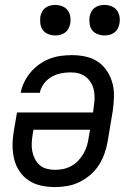

<svg xmlns="http://www.w3.org/2000/svg" viewBox="-20 -752 540 780"><path d="M204 8Q175 8 147 2Q119 -4 96.5 -19Q74 -34 59 -56.5Q44 -79 37.5 -106Q31 -133 31 -161.5Q31 -190 36 -219L49 -295H358L360 -312Q363 -330 364 -347.5Q365 -365 362 -382Q359 -399 351 -413.5Q343 -428 330 -438.5Q317 -449 301 -453.5Q285 -458 267 -458Q247 -458 227 -454Q207 -450 189 -439.5Q171 -429 158 -411.5Q145 -394 142 -375H64Q68 -397 78.5 -418.5Q89 -440 104.5 -458.5Q120 -477 140 -491Q160 -505 182 -513.5Q204 -522 227 -525Q250 -528 272 -528Q301 -528 328.5 -522Q356 -516 378 -501Q400 -486 415 -463Q430 -440 437 -413.5Q444 -387 443 -358.5Q442 -330 438 -301L418 -181Q414 -156 405.5 -131Q397 -106 383 -83.5Q369 -61 348.5 -43Q328 -25 304 -13Q280 -1 254 3.5Q228 8 204 8ZM204 -62Q220 -62 237 -65.5Q254 -69 269.5 -77.5Q285 -86 297.5 -99Q310 -112 319 -127.5Q328 -143 333 -159.5Q338 -176 340 -192L346 -225H116L113 -208Q110 -190 109 -172.5Q108 -155 111 -138.5Q114 -122 121.5 -107Q129 -92 141 -81.5Q153 -71 169.5 -66.5Q186 -62 204 -62ZM404 -608Q390 -608 376 -613.5Q362 -619 354 -630Q346 -641 344 -655.5Q342 -670 344 -685Q346 -695 351 -704.5Q356 -714 365 -720.5Q374 -727 384 -729.5Q394 -732 405 -732Q419 -732 433 -726.5Q447 -721 455 -710Q463 -699 465.5 -684.5Q468 -670 465 -655Q463 -645 458 -635.5Q453 -626 444 -619.5Q435 -613 425 -610.5Q415 -608 404 -608ZM204 -608Q190 -608 176 -613.5Q162 -619 154 -630Q146 -641 144 -655.5Q142 -670 144 -685Q146 -695 151 -704.5Q156 -714 165 -720.5Q174 -727 184 -729.5Q194 -732 205 -732Q219 -732 233 -726.5Q247 -721 255 -710Q263 -699 265.5 -684.5Q268 -670 265 -655Q263 -645 258 -635.5Q253 -626 244 -619.5Q235 -613 225 -610.5Q215 -608 204 -608Z"/></svg>

Font: Iosevka Oblique
Style: Regular
Weight: 400
Italic angle: -9°
Monospace: yes
Designer: Belleve Invis
Foundry: Belleve Invis
Version: Version 32.5.0; ttfautohint (v1.8.4)